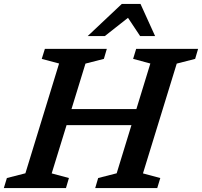

<svg xmlns="http://www.w3.org/2000/svg" viewBox="-42 -955 1026 975"><path d="M258 -632.5 170 -656 186 -707H500.5L485.5 -656L392 -632L321 -401H650.5L721.5 -632.5L634 -656L649.5 -707H964L949 -656L855.5 -632L684 -74.5L772 -51L756.5 0H441.5L456.5 -51L550.5 -75L625.5 -319.5H296L220.5 -74.5L308 -51L293 0H-22.5L-7 -51L87 -75ZM403.5 -772 576.5 -935H671.5L745.5 -772H669.5L608 -864.5L490.5 -772Z"/></svg>

Font: Newsreader 6pt Medium
Style: Italic
Weight: 500
Italic angle: -17°
Designer: Hugues Gentile
Foundry: Production Type
Version: Version 1.003; ttfautohint (v1.8.3)